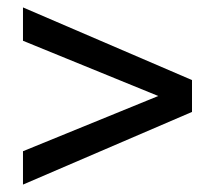

<svg xmlns="http://www.w3.org/2000/svg" viewBox="-20 -619 580 518"><path d="M42 -211 407 -360 42 -509V-599L498 -403V-317L42 -121Z"/></svg>

Font: Aspekta Variable
Style: Regular
Weight: 400
Designer: Ivo Dolenc
Version: Version 2.100